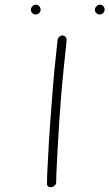

<svg xmlns="http://www.w3.org/2000/svg" viewBox="-20 -634 468 822"><path d="M226.4 -462 213.7 -341C207.8 -284.3 203.6 -217.9 198.9 -161C191.4 -71.6 185.9 31.4 181.9 115L181.3 150C178.6 175.8 218 171.8 220.6 147L221.2 113C228 -31.4 236.8 -189.3 252.7 -341L265.4 -462C266.5 -472.6 258.1 -482 247.5 -482C236.9 -482 227.5 -472.6 226.4 -462ZM386.3 -594C385 -582.4 395 -572 407 -572C417.5 -572 426.8 -580.4 427.9 -591C429.2 -602.6 419.8 -614 408.4 -614C397.8 -614 387.4 -604.6 386.3 -594ZM112.3 -594C111.1 -582.7 120.3 -572 132.5 -572C143.5 -572 152.8 -580.1 153.9 -591C155.1 -602.1 145.4 -614 133.9 -614C122.8 -614 113.4 -604.8 112.3 -594Z"/></svg>

Font: Just Breathe
Style: Obl2
Weight: 400
Foundry: Cannot Into Space Fonts
Version: Version 0.72